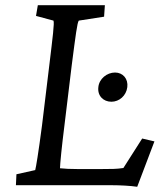

<svg xmlns="http://www.w3.org/2000/svg" viewBox="-20 -710 614 736"><path d="M506 6 572 -168 525 -179 453 -66C428 -62 405 -62 371 -62H276C249 -62 229 -63 210 -65C210 -80 217 -150 227 -229L255 -460C270 -576 276 -623 282 -631L379 -646L382 -690H125L118 -649L185 -631C189 -622 182 -568 169 -460L141 -229C127 -122 118 -69 115 -58L43 -42L41 0H410C439 0 480 2 506 6ZM357 -376C353 -343 376 -320 407 -320C437 -320 464 -343 468 -376C472 -408 451 -432 421 -432C390 -432 360 -408 357 -376Z"/></svg>

Font: TPK Tissa Web
Style: Italic
Weight: 400
Italic angle: -7°
Designer: Jacques Le Bailly, Suppakit Chalermlarp | Katatrad Co.,Ltd.
Foundry: Jacques Le Bailly, Cadson Demak Co.,Ltd.
Version: Version 5.000;Glyphs 3.1.2 (3151)